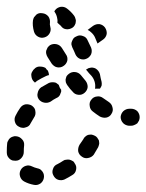

<svg xmlns="http://www.w3.org/2000/svg" viewBox="-35 -516 431 565"><path d="M94 8Q95 3 94 -2Q93 -7 90 -11Q87 -15 83 -18Q79 -20 74 -21Q66 -23 60 -26Q50 -31 41 -28Q31 -25 26 -16Q21 -7 24 3Q27 13 36 18Q49 25 65 28Q75 30 84 24Q92 18 94 8ZM185 -35Q183 -40 179 -42Q174 -45 170 -46Q165 -47 160 -46Q155 -46 151 -43Q142 -37 134 -33Q124 -29 121 -19Q117 -9 122 0Q127 10 136 13Q146 16 155 12Q167 6 178 -1Q187 -6 189 -17Q191 -27 185 -35ZM-13 -57Q-11 -53 -7 -49Q-4 -46 1 -44Q6 -43 11 -43Q21 -43 28 -51Q35 -59 35 -69Q35 -70 35 -71Q35 -80 36 -88Q37 -99 30 -106Q23 -114 13 -115Q8 -116 3 -114Q-1 -113 -5 -110Q-9 -107 -11 -102Q-14 -98 -14 -93Q-15 -82 -15 -71Q-15 -69 -15 -67Q-15 -62 -13 -57ZM256 -103Q254 -107 251 -111Q248 -115 243 -117Q239 -119 234 -120Q229 -120 224 -119Q219 -117 216 -114Q212 -111 210 -106Q205 -98 199 -90Q194 -81 195 -71Q197 -61 206 -55Q214 -49 224 -51Q235 -53 241 -61Q248 -72 254 -83Q256 -88 257 -93Q257 -98 256 -103ZM21 -143Q26 -140 31 -140Q35 -139 40 -141Q45 -142 49 -145Q53 -148 55 -153Q60 -162 65 -170Q68 -174 69 -179Q70 -184 69 -189Q69 -193 66 -198Q63 -202 59 -205Q51 -210 40 -209Q30 -207 24 -198Q17 -188 11 -176Q6 -167 9 -157Q12 -147 21 -143ZM369 -153Q372 -157 374 -161Q376 -166 376 -171Q376 -181 369 -189Q361 -196 351 -196Q349 -196 346 -196Q336 -196 328 -189Q321 -182 320 -172Q320 -162 327 -154Q334 -147 344 -146Q348 -146 351 -146Q356 -146 360 -148Q365 -150 369 -153ZM278 -170Q283 -171 287 -174Q291 -177 293 -181Q299 -190 296 -200Q294 -210 285 -216Q277 -221 269 -227Q260 -234 250 -232Q240 -231 234 -223Q227 -215 229 -204Q230 -194 238 -188Q248 -180 259 -173Q263 -171 268 -170Q273 -169 278 -170ZM79 -224Q85 -216 95 -214Q105 -212 114 -217Q122 -223 130 -227Q135 -229 138 -232Q142 -236 143 -241Q144 -243 145 -246Q145 -249 145 -252Q140 -258 138 -266Q138 -266 137 -267Q135 -269 133 -270Q131 -272 128 -273Q124 -274 119 -274Q114 -274 109 -272Q98 -266 86 -259Q78 -253 76 -243Q73 -233 79 -224ZM214 -243Q222 -250 223 -260Q223 -270 217 -278Q210 -286 203 -295Q196 -303 186 -304Q176 -305 168 -299Q164 -296 161 -292Q159 -287 158 -282Q158 -277 159 -273Q161 -268 164 -264Q171 -254 179 -246Q185 -238 196 -237Q206 -236 214 -243ZM264 -264Q265 -269 264 -275Q261 -286 259 -298Q256 -308 247 -314Q238 -319 228 -316Q226 -316 223 -314Q221 -313 218 -311Q219 -310 220 -309Q227 -300 234 -293Q240 -286 243 -277Q246 -268 245 -258Q245 -256 245 -254Q246 -255 247 -255Q253 -255 259 -255Q262 -259 264 -264ZM108 -302Q107 -305 106 -308Q102 -311 99 -316Q92 -320 84 -320Q76 -321 69 -316L67 -314Q63 -311 61 -307Q58 -303 57 -298Q57 -293 58 -288Q59 -283 62 -279Q63 -277 65 -276Q66 -274 68 -273Q71 -276 74 -278Q87 -286 100 -292Q104 -294 109 -295Q109 -299 108 -302ZM133 -318Q138 -317 143 -318Q148 -319 152 -322Q160 -327 163 -337Q165 -348 159 -356Q153 -365 147 -375Q141 -384 131 -386Q121 -388 112 -383Q108 -380 105 -376Q103 -372 101 -367Q100 -362 101 -358Q102 -353 105 -348Q111 -338 117 -329Q120 -325 124 -322Q128 -319 133 -318ZM190 -409Q185 -407 182 -404Q179 -400 177 -395Q175 -391 175 -386Q176 -381 178 -376Q183 -366 187 -356Q191 -347 200 -343Q210 -339 219 -343Q224 -345 227 -348Q231 -352 233 -356Q235 -361 235 -366Q235 -371 233 -376Q228 -386 223 -397Q219 -407 209 -410Q199 -414 190 -409ZM274 -435Q280 -426 279 -416Q277 -406 269 -400L252 -388Q248 -397 244 -407Q240 -415 233 -421Q229 -425 223 -428L239 -440Q248 -446 258 -445Q268 -443 274 -435ZM96 -406Q106 -409 111 -418Q116 -427 113 -437Q111 -445 112 -449Q113 -460 107 -468Q100 -476 90 -477Q85 -478 80 -477Q76 -476 72 -473Q68 -469 65 -465Q63 -461 62 -456Q60 -441 65 -423Q68 -413 77 -408Q86 -403 96 -406ZM162 -491Q174 -482 183 -470Q186 -466 187 -461Q189 -457 188 -452Q188 -447 185 -442Q183 -438 179 -435Q170 -429 160 -430Q150 -431 144 -440Q139 -445 134 -449Q135 -457 133 -464Q131 -474 125 -482Q125 -483 126 -484Q126 -485 127 -486Q133 -494 144 -496Q154 -497 162 -491Z"/></svg>

Font: FRB American Cursive Guidelines Dashed Black
Style: Bold Italic
Weight: 900
Italic angle: -25°
Version: Version 2.0;Modular Font Editor K font №1